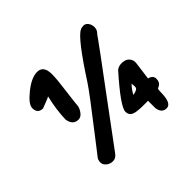

<svg xmlns="http://www.w3.org/2000/svg" viewBox="-116 -617 767 767"><g transform="rotate(-45 267.5 -233.5)"><path d="M152 -216Q121 -216 115 -252Q116 -305 131 -368Q128 -365 107.5 -357.5Q87 -350 83 -348Q53 -348 53 -379Q53 -401 95 -434.5Q137 -468 169 -468Q205 -468 205 -419Q205 -393 197 -333Q189 -273 188.5 -260Q188 -247 177 -231.5Q166 -216 152 -216ZM445 -404 433 -387Q428 -379 300 -207Q172 -35 160 -18Q148 -1 131.5 -1Q115 -1 103.5 -11Q92 -21 92 -33Q92 -45 97 -53L149 -120Q261 -264 281 -295Q381 -450 413 -464Q420 -468 431 -468Q442 -468 450 -457.5Q458 -447 458 -431.5Q458 -416 445 -404ZM401 -31V-73H377Q334 -73 320 -80.5Q306 -88 306 -106Q306 -135 404 -245Q416 -254 432 -254Q464 -254 473 -228Q475 -218 474 -212Q473 -206 464 -136Q487 -131 487 -111.5Q487 -92 473 -84Q472 -84 470.5 -83Q469 -82 463 -79Q461 -73 461 -53Q459 1 432.5 1Q406 1 401 -31ZM404 -148V-158Q403 -162 403 -168Q388 -153 376 -131Q404 -135 404 -148Z"/></g></svg>

Font: Patrick Hand
Style: Regular
Weight: 400
Designer: Patrick Wagesreiter
Foundry: Patrick Wagesreiter
Version: Version 1.003;PS 001.003;hotconv 1.0.70;makeotf.lib2.5.58329